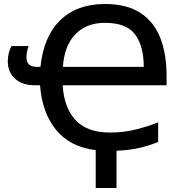

<svg xmlns="http://www.w3.org/2000/svg" viewBox="-20 -745 918 959"><path d="M504 -725Q615 -725 683 -679.5Q751 -634 781.5 -553.5Q812 -473 812 -368V-319H293Q300 -206 358 -144.5Q416 -83 529 -83Q601 -83 663.5 -99.5Q726 -116 770 -134V-36Q731 -20 681.5 -7.5Q632 5 562 8V194H458V5Q329 -11 259.5 -97Q190 -183 180 -319H154Q92 -319 55.5 -351.5Q19 -384 19 -439Q19 -461 24 -480.5Q29 -500 37 -515H123Q120 -508 116 -491.5Q112 -475 112 -459Q112 -411 164 -411H182Q198 -564 281.5 -644.5Q365 -725 504 -725ZM504 -631Q413 -631 357.5 -575Q302 -519 294 -411H698Q698 -514 655 -572.5Q612 -631 504 -631Z"/></svg>

Font: Noto Sans Medium
Style: Regular
Weight: 500
Designer: Monotype Design Team
Foundry: Monotype Imaging Inc.
Version: Version 2.007